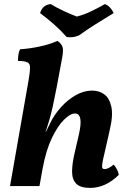

<svg xmlns="http://www.w3.org/2000/svg" viewBox="-20 -910 627 939"><path d="M29 0 120 -519Q127 -560 127 -579.5Q127 -599 113.5 -605.5Q100 -612 68 -612Q68 -626 70 -641.5Q72 -657 78 -669Q125 -672 174 -682.5Q223 -693 261 -710Q279 -698 285 -682.5Q291 -667 285 -633Q269 -545 258 -487.5Q247 -430 238.5 -391.5Q230 -353 221.5 -324Q213 -295 203 -264H204L227 -311Q246 -350 278.5 -386Q311 -422 350.5 -444.5Q390 -467 431 -467Q464 -467 489.5 -449Q515 -431 524.5 -388Q534 -345 516 -271L493 -169Q483 -129 480.5 -110.5Q478 -92 481 -87.5Q484 -83 492 -83Q509 -83 536 -105Q544 -96 551.5 -82.5Q559 -69 561 -55Q528 -22 492.5 -6.5Q457 9 422 9Q372 9 352 -12.5Q332 -34 332.5 -72.5Q333 -111 345 -162L366 -253Q378 -306 372.5 -330.5Q367 -355 347 -355Q324 -355 293 -324.5Q262 -294 233.5 -234.5Q205 -175 189 -88V-89L173 0ZM306 -729Q278 -761 244.5 -790.5Q211 -820 176 -846Q188 -886 228 -890Q256 -873 290 -857Q324 -841 356 -829Q394 -839 429.5 -856.5Q465 -874 493 -890Q507 -885 518.5 -872.5Q530 -860 536 -846Q494 -821 449 -792.5Q404 -764 368 -738Q340 -724 306 -729Z"/></svg>

Font: Vollkorn
Style: Bold Italic
Weight: 700
Italic angle: -11°
Designer: Friedrich Althausen
Foundry: Friedrich Althausen
Version: Version 5.000; ttfautohint (v1.8.3)